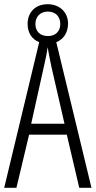

<svg xmlns="http://www.w3.org/2000/svg" viewBox="-20 -942 454 911"><path d="M356 -51H414L247 -742C281 -755 302 -786 303 -829C303 -885 262 -922 206 -922C150 -922 111 -886 111 -828C111 -786 132 -755 166 -742L0 -51H58L118 -303H297ZM208 -771C168 -771 148 -795 148 -828C148 -862 170 -887 207 -887C244 -887 266 -863 266 -828C266 -793 243 -771 208 -771ZM224 -625 286 -355H128L188 -625C196 -660 202 -688 206 -718C211 -688 217 -660 224 -625Z"/></svg>

Font: Noto Sans Tamil UI ExtraCondensed Light
Style: Regular
Weight: 300
Width: 2
Designer: Jelle Bosma - Monotype Design Team
Foundry: Monotype Imaging Inc.
Version: Version 2.004